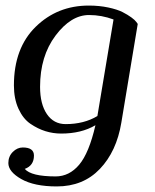

<svg xmlns="http://www.w3.org/2000/svg" viewBox="-20 -470 557 690"><path d="M102 89Q102 125 69 137Q92 164 180 164Q229 164 264.5 122Q300 80 323 -20Q272 10 200 10Q171 10 143.5 1.5Q116 -7 89.5 -25Q63 -43 46.5 -79Q30 -115 30 -163Q30 -297 108 -373.5Q186 -450 299 -450Q337 -450 369.5 -443Q402 -436 420.5 -426.5Q439 -417 452 -407.5Q465 -398 470 -391L475 -384L416 -29Q399 74 339 137Q279 200 184 200Q103 200 56.5 173.5Q10 147 10 116Q10 92 26 76Q42 60 62 60Q102 60 102 89ZM330 -53 388 -400Q345 -416 300 -416Q235 -416 179.5 -342Q124 -268 124 -158Q124 -96 148.5 -60Q173 -24 216 -24Q282 -24 330 -53Z"/></svg>

Font: Judson
Style: Italic
Weight: 400
Italic angle: -9.5°
Version: Version 20110429